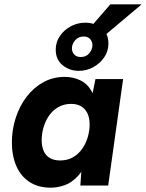

<svg xmlns="http://www.w3.org/2000/svg" viewBox="-20 -859 676 889"><path d="M215 10Q157 10 116.5 -16.5Q76 -43 55.5 -90.5Q35 -138 35 -200Q35 -258 52.5 -312.5Q70 -367 102.5 -410Q135 -453 180 -478Q225 -503 280 -503Q319 -503 352 -487Q385 -471 404 -437Q423 -403 420 -348L396 -364L422 -493H550L481 0H352L361 -127L395 -143Q373 -80 343 -46.5Q313 -13 279.5 -1.5Q246 10 215 10ZM258 -116Q292 -116 317.5 -130.5Q343 -145 360.5 -170Q378 -195 386.5 -224.5Q395 -254 395 -283Q395 -313 385 -334Q375 -355 356 -366.5Q337 -378 310 -378Q276 -378 250 -363Q224 -348 207 -323.5Q190 -299 181.5 -269Q173 -239 173 -210Q173 -181 182.5 -159.5Q192 -138 211.5 -127Q231 -116 258 -116ZM345 -531Q302 -531 270 -557Q238 -583 238 -629Q238 -664 257.5 -692.5Q277 -721 308.5 -737.5Q340 -754 375 -754Q417 -754 449.5 -729.5Q482 -705 482 -658Q482 -622 462.5 -593.5Q443 -565 412 -548Q381 -531 345 -531ZM354 -595Q379 -595 393.5 -612.5Q408 -630 408 -650Q408 -666 397.5 -678Q387 -690 367 -690Q343 -690 328 -672.5Q313 -655 313 -635Q313 -619 323.5 -607Q334 -595 354 -595ZM367 -696 491 -839H636L466 -696Z"/></svg>

Font: Hanken Grotesk ExtraBold
Style: Italic
Weight: 800
Italic angle: -8°
Designer: Alfredo Marco Pradil
Foundry: Hanken Design Co.
Version: Version 3.013